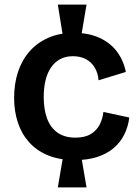

<svg xmlns="http://www.w3.org/2000/svg" viewBox="-20 -736 599 830"><path d="M252 -579 230 -716H354L331 -579ZM230 74 253 -62H331L354 74ZM305 -44Q237 -44 187.5 -64.5Q138 -85 105.5 -121.5Q73 -158 57 -207Q41 -256 41 -313Q41 -373 57.5 -424Q74 -475 107 -513Q140 -551 188.5 -572.5Q237 -594 300 -594Q363 -594 410 -572.5Q457 -551 485.5 -513Q514 -475 524 -425L406 -389Q404 -419 390 -443Q376 -467 352 -480Q328 -493 295 -493Q264 -493 240.5 -480.5Q217 -468 201 -445Q185 -422 177 -389.5Q169 -357 169 -317Q169 -262 184 -222.5Q199 -183 229.5 -162Q260 -141 306 -141Q347 -141 372.5 -156.5Q398 -172 411 -197.5Q424 -223 427 -252L539 -228Q534 -188 517 -154Q500 -120 471 -95.5Q442 -71 400.5 -57.5Q359 -44 305 -44Z"/></svg>

Font: Bricolage Grotesque 18pt SemiBold
Style: Regular
Weight: 600
Version: Version 1.001;gftools[0.9.33.dev8+g029e19f]